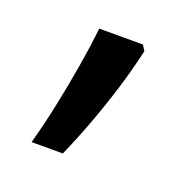

<svg xmlns="http://www.w3.org/2000/svg" viewBox="-60 -174 360 364"><g transform="rotate(20 119.5 8.0)"><path d="M172 -115 179 -104Q170 -64 157.5 -23.5Q145 17 130.5 56Q116 95 100 131H37Q48 91 57 48Q66 5 73 -37Q80 -79 84 -115Z"/></g></svg>

Font: Noto Sans Arabic Condensed
Style: Regular
Weight: 400
Width: 3
Designer: Monotype Design Team, Nadine Chahine, Nizar Qandah and Khaled Hosny
Foundry: Monotype Imaging Inc.
Version: Version 2.012